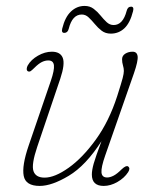

<svg xmlns="http://www.w3.org/2000/svg" viewBox="-20 -620 524 648"><path d="M412 -58.5Q421 -52.5 412.5 -39Q399.5 -19 376.2 -5.8Q353 7.5 330 7.5Q290 7.5 290 -31Q290 -45.5 296.2 -67.8Q302.5 -90 322.5 -143.5Q269.5 -61 212.2 -26.8Q155 7.5 114 7.5Q66.5 7.5 60 -26.5Q53.5 -60.5 76.5 -128L151.5 -347Q164 -383.5 162 -399.8Q160 -416 143 -416Q132 -416 121 -410.5Q110 -405 96 -391Q88.5 -383.5 83.8 -380.2Q79 -377 74 -379.5Q70 -382 70.2 -387.8Q70.5 -393.5 73.5 -399Q84.5 -418.5 108 -432Q131.5 -445.5 155 -445.5Q183.5 -445.5 191.8 -424.8Q200 -404 183.5 -354.5L105.5 -124Q85.5 -64.5 93 -42.5Q100.5 -20.5 130.5 -20.5Q165 -20.5 212 -54Q259 -87.5 303.5 -149Q348 -210.5 375.5 -295.5Q390 -341 394 -356.5Q398 -372 398 -380.5Q398 -389.5 395 -399.2Q392 -409 392 -420Q392 -432 402.8 -438.8Q413.5 -445.5 427.5 -445.5Q442.5 -445.5 444.5 -430Q446.5 -414.5 432 -372.5L335 -95Q321 -55 322.5 -38Q324 -21 341.5 -21Q351.5 -21 363.2 -27Q375 -33 391 -49Q405.5 -62.5 412 -58.5ZM354 -506.5Q336 -506.5 323.2 -516.2Q310.5 -526 300 -538.8Q289.5 -551.5 279.2 -561.2Q269 -571 256 -571Q224 -571 212 -523Q208.5 -509 197 -509Q186.5 -509 190 -523.5Q199.5 -562.5 219.5 -581.2Q239.5 -600 265.5 -600Q283.5 -600 296.2 -590.2Q309 -580.5 319.2 -567.8Q329.5 -555 340 -545.2Q350.5 -535.5 363.5 -535.5Q395 -535.5 407.5 -583.5Q411 -597.5 422.5 -597.5Q433 -597.5 429 -582Q419 -542.5 399.8 -524.5Q380.5 -506.5 354 -506.5Z"/></svg>

Font: Fraunces 72pt SuperSoft Thin
Style: Italic
Weight: 100
Italic angle: -16°
Version: Version 1.000;[b76b70a41]